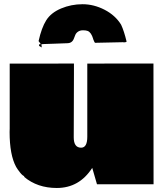

<svg xmlns="http://www.w3.org/2000/svg" viewBox="-20 -891 791 928"><path d="M337.4 -537.1 336.4 -227.1Q336.4 -177.2 372.1 -177.2Q401.9 -177.2 401.9 -230V-583.5L562.5 -584H721.7L722.2 -0.5H448.7L425.8 -79.6Q363.3 17.6 254.4 17.6Q160.6 17.6 96.7 -36.1L97.2 -39.6Q88.9 -42 76.7 -57.4Q64.5 -72.8 58.1 -84Q26.4 -141.6 26.4 -253.4L26.9 -269V-583.5H182.1L337.4 -584ZM304.7 -682.1 239.3 -679.7 194.3 -678.2Q179.7 -677.2 179.2 -677.2H177.7L166.5 -692.4Q180.7 -756.8 203.6 -793.2Q226.6 -829.6 275.4 -850.1Q324.2 -870.6 378.9 -870.6Q433.6 -870.6 485.6 -843.8Q537.6 -816.9 565.4 -771.5Q579.6 -741.2 591.8 -690.4Q590.8 -686.5 581.5 -686.5H577.6L574.2 -687L439 -684.1Q436 -687 429.7 -703.6H430.2Q420.9 -734.4 404.3 -741.2Q396 -744.6 381.6 -744.6Q367.2 -744.6 357.7 -738.3Q348.1 -731.9 344.2 -722.7Q340.3 -713.4 336.9 -704.1Q328.6 -682.1 304.7 -682.1ZM170.4 -677.7Q179.2 -677.2 180.2 -677.2L181.6 -661.6L168.5 -669.4Z"/></svg>

Font: Bowlby One
Style: Regular
Weight: 400
Designer: vernon adams
Foundry: vernon adams
Version: Version 1.001